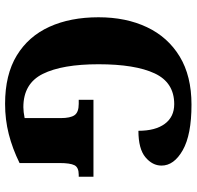

<svg xmlns="http://www.w3.org/2000/svg" viewBox="-29 -735 774 756"><g transform="rotate(90 358.0 -357.0)"><path d="M389 10Q274 10 198.5 -36Q123 -82 85.5 -164.5Q48 -247 48 -358Q48 -466 87 -548.5Q126 -631 202.5 -677.5Q279 -724 392 -724Q511 -724 571.5 -689.5Q632 -655 632 -606Q632 -570 599 -542.5Q566 -515 495 -515Q495 -582 467.5 -619Q440 -656 390 -656Q305 -656 269 -579Q233 -502 233 -358Q233 -215 271 -138.5Q309 -62 402 -62Q420 -62 445 -67V-209Q445 -247 433.5 -263.5Q422 -280 389 -280H373V-338H676V-280H668Q639 -280 630.5 -263Q622 -246 622 -205V-47Q565 -19 508 -4.5Q451 10 389 10Z"/></g></svg>

Font: Noto Serif Hebrew Condensed Black
Style: Regular
Weight: 900
Width: 3
Designer: Monotype Design Team
Foundry: Monotype Imaging Inc.
Version: Version 2.004; ttfautohint (v1.8.4.7-5d5b)